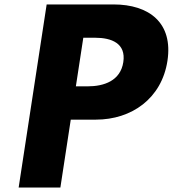

<svg xmlns="http://www.w3.org/2000/svg" viewBox="-20 -845 778 865"><path d="M321.8 -456 355.3 -675H408.3C482.3 -675 548.5 -650 535.5 -565C522.6 -481 448.8 -456 374.8 -456ZM190.2 -825 64 0H252L298.8 -306H411.8C572.8 -306 708.4 -401 734.4 -571C760.5 -742 652.2 -825 491.2 -825Z"/></svg>

Font: Sztylet
Style: BdObl
Weight: 700
Foundry: Cannot Into Space Fonts, PlusOne Fonts
Version: Version 0.12